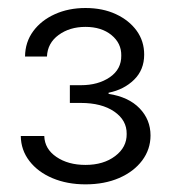

<svg xmlns="http://www.w3.org/2000/svg" viewBox="-20 -826 433 487"><path d="M196.8 -358.4Q150.4 -358.4 113.3 -374Q76.2 -389.6 54.7 -417.5Q33.2 -445.3 32.7 -481H92.3Q93.3 -448.2 123 -428Q152.8 -407.7 196.8 -407.7Q242.7 -407.7 272.2 -430.2Q301.8 -452.6 301.3 -486.3Q301.8 -521 269.8 -543Q237.8 -564.9 185.1 -564.9H157.2V-609.9H185.1Q229 -609.9 258.5 -630.1Q288.1 -650.4 287.6 -685.1Q288.1 -716.3 262.7 -737.1Q237.3 -757.8 196.8 -757.8Q156.7 -757.8 128.7 -737.3Q100.6 -716.8 99.1 -682.6H43.5Q43.9 -719.2 64.2 -746.8Q84.5 -774.4 119.1 -790Q153.8 -805.7 196.8 -805.7Q240.7 -805.7 274.2 -790Q307.6 -774.4 326.7 -748Q345.7 -721.7 345.7 -687.5Q345.7 -648.9 320.1 -623.8Q294.4 -598.6 255.4 -590.8V-587.9Q306.2 -580.1 334 -551.3Q361.8 -522.5 361.8 -482.4Q361.8 -447.3 340.6 -418.9Q319.3 -390.6 282.2 -374.5Q245.1 -358.4 196.8 -358.4Z"/></svg>

Font: Inter Tight Light
Style: Regular
Weight: 300
Designer: Rasmus Andersson
Foundry: rsms
Version: Version 3.004